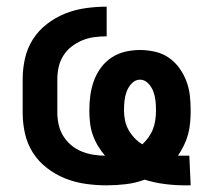

<svg xmlns="http://www.w3.org/2000/svg" viewBox="-20 -548 640 576"><path d="M534 8Q504 8 473.5 4Q443 0 414 -9Q387 1 358 4.5Q329 8 300 8Q268 8 236.5 3.5Q205 -1 176 -12.5Q147 -24 121.5 -43.5Q96 -63 79 -89.5Q62 -116 55 -147Q48 -178 48 -210V-310Q48 -342 55 -373Q62 -404 79 -430.5Q96 -457 121.5 -476.5Q147 -496 176 -507.5Q205 -519 236.5 -523.5Q268 -528 300 -528V-439Q281 -439 262.5 -436.5Q244 -434 227 -427Q210 -420 195 -408.5Q180 -397 170 -381Q160 -365 156 -347Q152 -329 152 -310V-210Q152 -192 156 -174Q160 -156 169.5 -140.5Q179 -125 193 -113Q207 -101 224 -94Q241 -87 259 -84Q277 -81 295 -81Q283 -95 273.5 -111Q264 -127 258 -144.5Q252 -162 250 -180.5Q248 -199 248 -217Q248 -240 251 -262Q254 -284 261.5 -305Q269 -326 282.5 -344.5Q296 -363 315 -375.5Q334 -388 356 -393Q378 -398 400 -398Q422 -398 444.5 -393Q467 -388 485.5 -375.5Q504 -363 517.5 -344.5Q531 -326 539 -305Q547 -284 549.5 -262Q552 -240 552 -217Q552 -199 550.5 -181Q549 -163 544.5 -146Q540 -129 532 -112.5Q524 -96 514 -81H548L552 8ZM407 -115Q417 -124 425.5 -136Q434 -148 439 -161Q444 -174 446 -188.5Q448 -203 448 -217Q448 -232 446.5 -246Q445 -260 440 -273.5Q435 -287 424.5 -298Q414 -309 400 -309Q386 -309 375.5 -298Q365 -287 360 -273.5Q355 -260 353.5 -246Q352 -232 352 -217Q352 -202 355 -187Q358 -172 365.5 -158.5Q373 -145 383.5 -134Q394 -123 407 -115Z"/></svg>

Font: Iosevka HT Extended
Style: Bold
Weight: 700
Width: 7
Monospace: yes
Designer: Belleve Invis
Foundry: Belleve Invis
Version: Version 32.3.0; ttfautohint (v1.8.4)